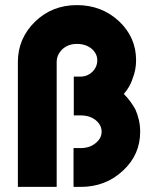

<svg xmlns="http://www.w3.org/2000/svg" viewBox="-20 -732 598 752"><path d="M281 -712Q184 -712 117 -647Q50 -581 50 -489V0H202V-489Q202 -517 224 -539Q247 -560 281 -560Q316 -560 339 -541Q361 -522 361 -496Q361 -470 342 -451Q322 -432 296 -432H269V-280H296Q331 -280 354 -262Q378 -243 378 -216Q378 -190 354 -171Q331 -152 296 -152H268V0H296Q394 0 462 -64Q529 -126 529 -216Q529 -240 524 -262Q519 -284 510 -304Q501 -320 490 -335Q479 -350 465 -364Q477 -378 486 -393.5Q495 -409 500 -426Q513 -459 513 -496Q513 -586 446 -649Q378 -712 281 -712Z"/></svg>

Font: Unageo
Style: ExtraBold
Weight: 800
Designer: Richard Sepsi
Foundry: Richard Sepsi
Version: Version 2.000